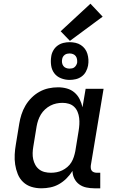

<svg xmlns="http://www.w3.org/2000/svg" viewBox="-20 -1010 640 1038"><path d="M204 8Q175 8 149.5 0Q124 -8 105 -26Q86 -44 76 -69Q66 -94 62 -120.5Q58 -147 59.5 -175Q61 -203 66 -231L84 -341Q88 -366 96 -391Q104 -416 117.5 -439Q131 -462 150.5 -481.5Q170 -501 193.5 -514Q217 -527 242.5 -532.5Q268 -538 294 -538Q319 -538 342 -531.5Q365 -525 382.5 -510Q400 -495 410.5 -474Q421 -453 426 -430L443 -530H540L471 -116Q470 -108 471 -100Q472 -92 476.5 -86.5Q481 -81 488.5 -78.5Q496 -76 504 -76H522V8H490Q468 8 446.5 3.5Q425 -1 408 -13.5Q391 -26 381.5 -45.5Q372 -65 372 -86Q358 -64 339.5 -45.5Q321 -27 299 -14.5Q277 -2 252.5 3Q228 8 204 8ZM255 -76Q271 -76 286.5 -79Q302 -82 316.5 -89Q331 -96 344 -107Q357 -118 365.5 -132Q374 -146 379 -161.5Q384 -177 387 -192L405 -302Q408 -320 409 -337.5Q410 -355 408 -372Q406 -389 399.5 -405Q393 -421 381 -432.5Q369 -444 352.5 -449Q336 -454 318 -454Q301 -454 284.5 -450.5Q268 -447 252.5 -439Q237 -431 223.5 -418.5Q210 -406 201 -391Q192 -376 186.5 -360Q181 -344 178 -327L160 -217Q157 -200 156.5 -182.5Q156 -165 159.5 -149Q163 -133 171 -118.5Q179 -104 192 -94Q205 -84 221.5 -80Q238 -76 255 -76ZM356 -578Q332 -578 309.5 -587Q287 -596 273.5 -614Q260 -632 256.5 -656Q253 -680 257 -705Q259 -721 268 -737Q277 -753 291.5 -763.5Q306 -774 323 -778Q340 -782 356 -782Q372 -782 388 -778.5Q404 -775 417 -766.5Q430 -758 439 -746Q448 -734 452.5 -719Q457 -704 458 -688Q459 -672 456 -655Q453 -639 444.5 -623Q436 -607 421.5 -596.5Q407 -586 390 -582Q373 -578 356 -578ZM356 -639Q363 -639 370 -640.5Q377 -642 382.5 -646.5Q388 -651 391.5 -657Q395 -663 397 -670Q398 -680 396.5 -689.5Q395 -699 389.5 -706.5Q384 -714 375 -717.5Q366 -721 356 -721Q350 -721 343 -719.5Q336 -718 330 -713.5Q324 -709 320.5 -703Q317 -697 316 -690Q314 -680 315.5 -670.5Q317 -661 322.5 -653.5Q328 -646 337 -642.5Q346 -639 356 -639ZM358 -789 308 -841 469 -990 535 -920Z"/></svg>

Font: Iosevka Slab Medium Extended
Style: Italic
Weight: 500
Width: 7
Italic angle: -9°
Monospace: yes
Designer: Belleve Invis
Foundry: Belleve Invis
Version: Version 11.1.0; ttfautohint (v1.8.3)